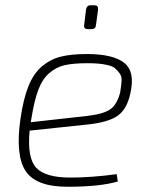

<svg xmlns="http://www.w3.org/2000/svg" viewBox="-20 -700 569 732"><path d="M329 -589H315Q298 -589 301 -605L308 -664Q311 -680 325 -680H340Q355 -680 354 -664L346 -605Q345 -589 329 -589ZM425 -36 429 -8Q361 12 237 12Q118 12 78 -47.5Q38 -107 58 -247Q69 -323 88.5 -371.5Q108 -420 140 -447Q172 -474 211.5 -484Q251 -494 311 -494Q411 -494 453.5 -460.5Q496 -427 477 -344Q464 -283 427.5 -258Q391 -233 311 -225L93 -202Q83 -98 118 -60.5Q153 -23 248 -23Q328 -23 425 -36ZM97 -234 312 -258Q374 -265 400 -283Q426 -301 438 -347Q442 -372 443.5 -390Q445 -408 436 -420.5Q427 -433 417.5 -440.5Q408 -448 390 -452Q372 -456 354.5 -457.5Q337 -459 313 -459Q259 -459 226.5 -451.5Q194 -444 167.5 -421Q141 -398 125.5 -356Q110 -314 99 -244Z"/></svg>

Font: Exo 2.0 Extra Light
Style: Italic
Weight: 250
Italic angle: -8°
Designer: Natanael Gama
Version: Version 1.001;PS 001.001;hotconv 1.0.70;makeotf.lib2.5.58329